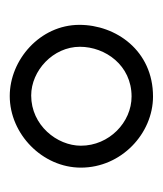

<svg xmlns="http://www.w3.org/2000/svg" viewBox="10 -716 334 394"><g transform="rotate(90 177.0 -519.0)"><path d="M324 -518C324 -601 254 -666 178 -666C84 -666 31 -590 31 -515C31 -434 103 -372 177 -372C255 -372 324 -439 324 -518ZM178 -622C231 -622 279 -576 279 -518C279 -469 237 -416 176 -416C125 -416 76 -461 76 -516C76 -568 114 -622 178 -622Z"/></g></svg>

Font: DIN Rundschrift
Style: Eng
Weight: 400
Width: 3
Version: Version 1.027